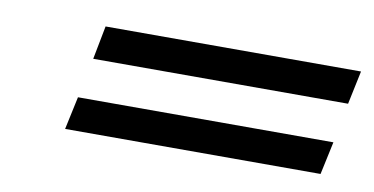

<svg xmlns="http://www.w3.org/2000/svg" viewBox="-35 -393 628 322"><g transform="rotate(10 279.5 -232.5)"><path d="M559 -323 547 -266H113L124 -323ZM534 -198 522 -142H87L99 -198Z"/></g></svg>

Font: Libertinus Serif Semibold Italic
Style: Regular
Weight: 600
Italic angle: -11.5°
Designer: Philipp H. Poll, Khaled Hosny
Foundry: Caleb Maclennan
Version: Version 7.051;RELEASE